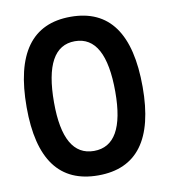

<svg xmlns="http://www.w3.org/2000/svg" viewBox="-81 -772 747 850"><g transform="rotate(-10 293.0 -346.5)"><path d="M293 9.8Q32.2 9.8 32.2 -341.8Q32.2 -703.1 293 -703.1Q553.7 -703.1 553.7 -341.8Q553.7 9.8 293 9.8ZM293 -100.1Q430.7 -100.1 430.7 -341.8Q430.7 -593.3 293 -593.3Q155.3 -593.3 155.3 -341.8Q155.3 -100.1 293 -100.1Z"/></g></svg>

Font: CaskaydiaCove NFP SemiBold
Style: Regular
Weight: 600
Designer: Aaron Bell
Foundry: Saja Typeworks
Version: Version 2111.001; VTT 6.35;Nerd Fonts 3.1.1